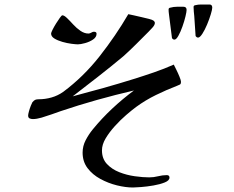

<svg xmlns="http://www.w3.org/2000/svg" viewBox="-20 -772 1040 853"><path d="M784 -409Q784 -399 779.5 -396.5Q775 -394 767 -391Q720 -373 673 -350Q626 -327 585 -297Q566 -283 540.5 -261Q515 -239 490.5 -212Q466 -185 449.5 -157.5Q433 -130 433 -104Q433 -67 455 -43.5Q477 -20 510 -7Q543 6 579 11Q615 16 643 16Q663 16 682.5 11Q702 6 721 6Q733 6 733 17Q733 30 712 38.5Q691 47 662 52Q633 57 607 59Q581 61 571 61Q538 61 499.5 51.5Q461 42 426 23Q391 4 369 -25Q347 -54 347 -94Q347 -123 360.5 -149Q374 -175 392 -197Q432 -246 478.5 -289.5Q525 -333 575 -370Q493 -351 411 -328Q329 -305 249 -278Q232 -272 209.5 -264Q187 -256 165 -249.5Q143 -243 126 -243Q118 -243 111.5 -246Q105 -249 105 -259Q105 -264 108.5 -277Q112 -290 117 -302.5Q122 -315 124 -318Q131 -326 136.5 -328.5Q142 -331 152 -331Q181 -331 209 -339Q237 -347 261 -364Q351 -431 422.5 -522Q494 -613 550 -709Q557 -708 573.5 -704Q590 -700 608.5 -696Q627 -692 642 -688Q657 -684 661 -681Q668 -676 668 -670Q668 -661 657 -649Q646 -637 640 -631Q612 -603 584.5 -575.5Q557 -548 528 -522Q473 -476 416.5 -432Q360 -388 303 -344Q371 -362 439 -381Q507 -400 574 -421Q619 -435 664 -450.5Q709 -466 752 -485Q755 -479 763 -463Q771 -447 777.5 -431Q784 -415 784 -409ZM409 -622Q409 -607 393.5 -596.5Q378 -586 358 -580.5Q338 -575 326 -575Q317 -575 297.5 -577.5Q278 -580 257 -586Q236 -592 221.5 -601Q207 -610 207 -623Q207 -627 213.5 -640Q220 -653 229 -667.5Q238 -682 246 -693Q254 -704 257 -704Q265 -704 277.5 -692Q290 -680 305 -663.5Q320 -647 337.5 -635Q355 -623 373 -623Q379 -623 385.5 -627Q392 -631 397 -631Q409 -631 409 -622ZM809 -728Q809 -720 804 -699Q799 -678 790.5 -654Q782 -630 772.5 -613Q763 -596 755 -596Q748 -596 744 -603Q741 -625 738.5 -646.5Q736 -668 733 -690Q732 -700 730.5 -710Q729 -720 729 -730Q729 -737 737 -738Q751 -742 766.5 -742Q782 -742 795 -742Q809 -742 809 -728ZM923 -738Q923 -730 916.5 -708.5Q910 -687 900 -663Q890 -639 879 -622Q868 -605 860 -605Q854 -605 849 -612L843 -701Q842 -711 841 -721Q840 -731 840 -741Q840 -748 848 -749Q860 -752 873 -752Q886 -752 898 -752H909Q923 -753 923 -738Z"/></svg>

Font: Kaisei Opti Medium
Style: Regular
Weight: 500
Designer: Font-Kai, 金井和夫
Foundry: KAZUO KANAI
Version: Version 5.003